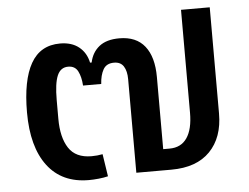

<svg xmlns="http://www.w3.org/2000/svg" viewBox="-47 -656 940 726"><g transform="rotate(-5 423.5 -293.5)"><path d="M262 12Q160 12 105.5 -60Q51 -132 51 -263Q51 -385 87 -448.5Q123 -512 198 -512Q242 -512 269.5 -490Q297 -468 305 -430H311Q319 -468 346.5 -490Q374 -512 423 -512Q487 -512 519.5 -471Q552 -430 552 -354V-80H576Q620 -80 642.5 -113Q665 -146 665 -208V-599H774V-196Q774 -105 723 -52.5Q672 0 576 0H443V-355Q443 -386 431.5 -404Q420 -422 395 -422Q366 -422 354 -400.5Q342 -379 340 -346H271Q269 -379 258 -400.5Q247 -422 221 -422Q192 -422 179.5 -392.5Q167 -363 167 -300V-229Q167 -158 193.5 -117.5Q220 -77 280 -77Q302 -77 322 -81L335 4Q319 8 299 10Q279 12 262 12Z"/></g></svg>

Font: IBM-Poppins
Style: Poppins-Medium
Weight: 500
Designer: Mike Abbink, Paul van der Laan, Pieter van Rosmalen, Ben Mitchell, Mark Frömberg
Foundry: Bold Monday
Version: Version 1.1